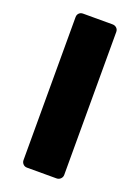

<svg xmlns="http://www.w3.org/2000/svg" viewBox="-136 -760 595 820"><g transform="rotate(20 162.0 -350.0)"><path d="M95 0Q84 0 77 -7.5Q70 -15 70 -25V-675Q70 -686 77 -693Q84 -700 95 -700H229Q240 -700 247.5 -693Q255 -686 255 -675V-25Q255 -15 247.5 -7.5Q240 0 229 0Z"/></g></svg>

Font: Rubik
Style: Bold
Weight: 700
Designer: Hubert and Fischer
Foundry: Hubert and Fischer
Version: Version 2.300;gftools[0.9.30]